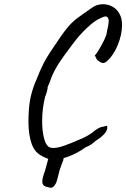

<svg xmlns="http://www.w3.org/2000/svg" viewBox="-20 -700 599 911"><path d="M484 -533Q486 -539 488 -553Q496 -588 496 -600Q496 -612 489 -619Q486 -622 481 -622Q473 -622 453 -612Q429 -602 392 -567Q355 -532 325 -491Q279 -431 254.5 -392Q230 -353 217 -313L206 -287Q207 -283 203 -267Q199 -251 194 -241Q180 -183 180 -126Q180 -83 187.5 -50Q195 -17 209 -5Q217 2 233 2Q253 2 282.5 -8Q312 -18 355 -37Q378 -46 398.5 -58Q419 -70 429 -80Q455 -99 471 -99Q482 -103 486 -103Q488 -103 488.5 -100.5Q489 -98 489 -94Q489 -80 474 -63.5Q459 -47 434 -32Q414 -12 386 -1Q366 14 338.5 28Q311 42 282 50Q281 62 275 73Q268 91 263 107L253 146Q247 174 233 186Q228 191 222 191Q218 191 211.5 189Q205 187 200 186Q179 181 181 158Q181 147 189 123Q193 115 196 101L209 54Q180 43 161.5 29Q143 15 131 -15Q115 -60 115 -121Q115 -180 122 -221.5Q129 -263 146 -306L155 -327Q171 -368 178 -381Q195 -420 238 -482Q276 -540 298 -566.5Q320 -593 340.5 -609Q361 -625 416 -663Q439 -680 469 -680Q494 -680 515.5 -667.5Q537 -655 548 -632Q559 -613 559 -581Q559 -536 539 -487Q519 -438 488 -410Q478 -401 469 -401Q458 -401 440 -417Q431 -434 430 -437Q429 -440 434 -441Q443 -452 460.5 -483.5Q478 -515 484 -533Z"/></svg>

Font: Caveat
Style: Regular
Weight: 400
Designer: Pablo Impallari
Foundry: Pablo Impallari
Version: Version 1.500; ttfautohint (v1.6)